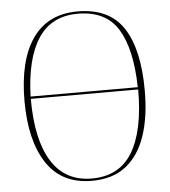

<svg xmlns="http://www.w3.org/2000/svg" viewBox="-52 -773 734 830"><g transform="rotate(-5 314.5 -357.5)"><path d="M314 10Q183 10 118 -88.5Q53 -187 53 -359Q53 -535 119.5 -630Q186 -725 315 -725Q452 -725 513.5 -631.5Q575 -538 575 -358Q575 -245 547 -162.5Q519 -80 461.5 -35Q404 10 314 10ZM546 -376Q543 -541 490 -628Q437 -715 315 -715Q201 -715 143.5 -628Q86 -541 81 -376ZM314 0Q434 0 490.5 -94Q547 -188 547 -366H81Q81 -188 140 -94Q199 0 314 0Z"/></g></svg>

Font: Noto Serif Display SemiCondensed Thin
Style: Regular
Weight: 100
Width: 4
Designer: Monotype Design Team
Foundry: Monotype Imaging Inc.
Version: Version 2.009